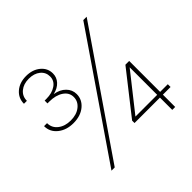

<svg xmlns="http://www.w3.org/2000/svg" viewBox="-178 -919 1105 1105"><g transform="rotate(-45 375.0 -366.5)"><path d="M172.9 -347.7Q116.2 -347.7 78.4 -377.9Q40.5 -408.2 40.5 -455.6H64.9Q64.9 -417 95.5 -393.3Q126 -369.6 172.4 -369.6Q220.7 -369.6 250.5 -393.6Q280.3 -417.5 280.3 -453.1Q280.3 -489.7 247.1 -512Q213.9 -534.2 161.6 -534.2H147V-557.1H161.6Q207 -557.1 237.3 -577.6Q267.6 -598.1 267.6 -632.8Q267.6 -667.5 241 -689.2Q214.4 -710.9 171.4 -710.9Q128.4 -710.9 101.1 -688.2Q73.7 -665.5 73.7 -628.4H49.8Q49.8 -674.3 84 -703.6Q118.2 -732.9 171.4 -732.9Q223.6 -732.9 257.6 -704.8Q291.5 -676.8 291.5 -633.8Q291.5 -602.5 270.3 -579.1Q249 -555.7 211.4 -546.9V-546.4Q253.4 -539.6 278.8 -513.9Q304.2 -488.3 304.2 -453.1Q304.2 -408.2 267.6 -377.9Q231 -347.7 172.9 -347.7ZM133.8 0 631.8 -727.5H659.2L160.2 0ZM421.4 -100.1V-119.6L621.6 -374.5H652.3V-122.6H714.8V-100.1H652.3V0H628.4V-100.1ZM628.4 -122.6V-346.7L451.7 -123V-122.6Z"/></g></svg>

Font: Inter Display Thin
Style: Regular
Weight: 100
Designer: Rasmus Andersson
Foundry: rsms
Version: Version 4.000;git-a52131595